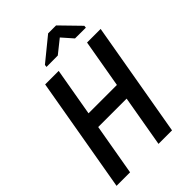

<svg xmlns="http://www.w3.org/2000/svg" viewBox="-263 -1013 1117 1117"><g transform="rotate(-45 295.0 -454.5)"><path d="M466.8 0H355.5L410.6 -317.4H176.8L121.6 0H10.3L133.8 -710.9H245.1L193.4 -413.6H426.8L478.5 -710.9H590.3ZM536.1 -791 534.7 -776.9 445.8 -777.3 387.2 -843.8 304.7 -777.8 211.4 -777.3 212.9 -792 356 -908.7H421.4Z"/></g></svg>

Font: Roboto Mono Medium
Style: Italic
Weight: 500
Designer: Google
Version: Version 2.000985; 2015; ttfautohint (v1.3)